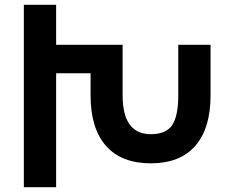

<svg xmlns="http://www.w3.org/2000/svg" viewBox="-20 -777 956 797"><path d="M720 -591H854V-381Q854 -244 790.5 -171.5Q727 -99 606 -99Q484 -99 420 -171.5Q356 -244 356 -381V-473H213V0H79V-757H213V-591H489V-381Q489 -220 606 -220Q669 -220 694.5 -257.5Q720 -295 720 -381Z"/></svg>

Font: Montserrat arm Medium
Style: Regular
Weight: 500
Designer: Julieta Ulanovsky
Foundry: Julieta Ulanovsky
Version: Version 6.000;PS 006.000;hotconv 1.0.88;makeotf.lib2.5.64775